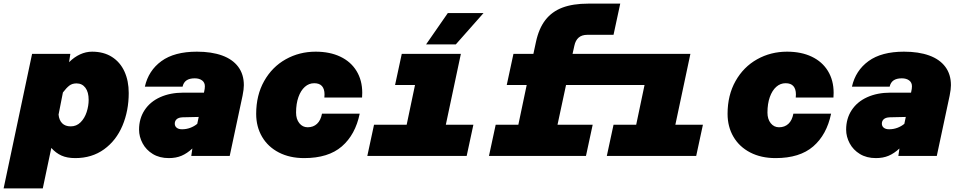

<svg xmlns="http://www.w3.org/2000/svg" viewBox="-79 -860 5299 1059"><path d="M631 -347Q631 -249 596.5 -167Q562 -85 495 -36.5Q428 12 336 12Q291 12 260 -2Q229 -16 204 -44L157 179H-59L98 -563H309L302 -517Q330 -545 362.5 -560Q395 -575 429 -575Q493 -575 538.5 -546Q584 -517 607.5 -465.5Q631 -414 631 -347ZM311 -163Q343 -163 365.5 -185.5Q388 -208 399 -242Q410 -276 410 -309Q410 -352 392 -376Q374 -400 343 -400Q319 -400 303 -387.5Q287 -375 268 -350L244 -228Q247 -197 264 -180Q281 -163 311 -163Z M982 -41Q953 -14 922.5 -1Q892 12 852 12Q801 12 764 -10.5Q727 -33 707.5 -69.5Q688 -106 688 -145Q688 -206 718.5 -252.5Q749 -299 804.5 -324Q860 -349 933 -349H1046L1050 -370Q1051 -375 1051 -384Q1051 -405 1035.5 -416.5Q1020 -428 995 -428Q966 -428 949.5 -416.5Q933 -405 928 -382H720Q740 -471 811.5 -523Q883 -575 1007 -575Q1088 -575 1146 -554Q1204 -533 1235 -491.5Q1266 -450 1266 -390Q1266 -368 1259 -333L1188 0H976ZM925 -147Q949 -147 970.5 -155Q992 -163 1009 -177L1017 -215L928 -213Q906 -212 895.5 -202.5Q885 -193 885 -178Q885 -164 895.5 -155.5Q906 -147 925 -147Z M1334 -232Q1334 -335 1378 -413Q1422 -491 1497 -533Q1572 -575 1662 -575Q1740 -575 1798 -547.5Q1856 -520 1887.5 -468.5Q1919 -417 1919 -348Q1919 -331 1918 -322H1710Q1711 -328 1711 -339Q1711 -369 1697 -385Q1683 -401 1654 -401Q1625 -401 1602.5 -381Q1580 -361 1567 -324.5Q1554 -288 1554 -239Q1554 -203 1572 -180.5Q1590 -158 1618 -158Q1649 -158 1669.5 -177Q1690 -196 1697 -233H1905Q1881 -117 1806.5 -52.5Q1732 12 1599 12Q1519 12 1459 -19Q1399 -50 1366.5 -105.5Q1334 -161 1334 -232Z M1984 -172H2164L2210 -391H2100L2137 -563H2463L2380 -172H2532L2495 0H1947ZM2391 -788H2588L2435 -615H2271Z M2996 -172H3190L3153 0H2618L2655 -172H2780L2826 -391H2716L2753 -563H2863L2877 -628Q2893 -703 2929 -749.5Q2965 -796 3023 -818Q3081 -840 3166 -840H3342L3305 -668H3161Q3130 -668 3112.5 -652.5Q3095 -637 3089 -608L3079 -563H3729L3646 -172H3798L3761 0H3268L3305 -172H3430L3476 -391H3043Z M3934 -232Q3934 -335 3978 -413Q4022 -491 4097 -533Q4172 -575 4262 -575Q4340 -575 4398 -547.5Q4456 -520 4487.5 -468.5Q4519 -417 4519 -348Q4519 -331 4518 -322H4310Q4311 -328 4311 -339Q4311 -369 4297 -385Q4283 -401 4254 -401Q4225 -401 4202.5 -381Q4180 -361 4167 -324.5Q4154 -288 4154 -239Q4154 -203 4172 -180.5Q4190 -158 4218 -158Q4249 -158 4269.5 -177Q4290 -196 4297 -233H4505Q4481 -117 4406.5 -52.5Q4332 12 4199 12Q4119 12 4059 -19Q3999 -50 3966.5 -105.5Q3934 -161 3934 -232Z M4882 -41Q4853 -14 4822.5 -1Q4792 12 4752 12Q4701 12 4664 -10.5Q4627 -33 4607.5 -69.5Q4588 -106 4588 -145Q4588 -206 4618.5 -252.5Q4649 -299 4704.5 -324Q4760 -349 4833 -349H4946L4950 -370Q4951 -375 4951 -384Q4951 -405 4935.5 -416.5Q4920 -428 4895 -428Q4866 -428 4849.5 -416.5Q4833 -405 4828 -382H4620Q4640 -471 4711.5 -523Q4783 -575 4907 -575Q4988 -575 5046 -554Q5104 -533 5135 -491.5Q5166 -450 5166 -390Q5166 -368 5159 -333L5088 0H4876ZM4825 -147Q4849 -147 4870.5 -155Q4892 -163 4909 -177L4917 -215L4828 -213Q4806 -212 4795.5 -202.5Q4785 -193 4785 -178Q4785 -164 4795.5 -155.5Q4806 -147 4825 -147Z"/></svg>

Font: Azeret Mono Black
Style: Italic
Weight: 900
Italic angle: -12°
Designer: Martin Vácha
Foundry: Displaay
Version: Version 1.000; Glyphs 3.0.3, build 3074